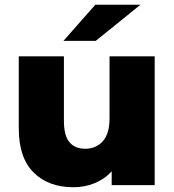

<svg xmlns="http://www.w3.org/2000/svg" viewBox="-20 -779 732 808"><path d="M631 -542V0H450V-58Q420 -25 378 -8Q336 9 289 9Q184 9 121.5 -53Q59 -115 59 -239V-542H249V-270Q249 -209 272 -181Q295 -153 339 -153Q384 -153 412.5 -184.5Q441 -216 441 -281V-542ZM381 -759H571L383 -607H247Z"/></svg>

Font: Idrija
Style: Regular
Weight: 800
Designer: Julieta Ulanovsky
Foundry: Julieta Ulanovsky
Version: Version 7.200